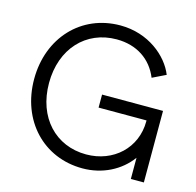

<svg xmlns="http://www.w3.org/2000/svg" viewBox="-110 -871 1017 998"><g transform="rotate(15 398.0 -372.5)"><path d="M418 12C525 12 619 -36 676 -114V0H746V-385H418V-315H676V-310C676 -166 564 -63 418 -63C253 -63 136 -187 136 -372C136 -557 253 -682 418 -682C527 -682 607 -627 644 -536L716 -571C679 -664 569 -757 418 -757C208 -757 56 -595 56 -372C56 -149 208 12 418 12Z"/></g></svg>

Font: Mluvka
Style: Regular
Weight: 400
Designer: Modified by Jiří Krblich, Original typeface by Gumpita Rahayu
Foundry: Gumpita Rahayu & Jiří Krblich
Version: Version 2.000;Glyphs 3.1.1 (3134)